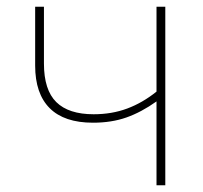

<svg xmlns="http://www.w3.org/2000/svg" viewBox="-20 -548 600 568"><path d="M110 -360Q110 -282 146.5 -246Q183 -210 257 -210Q311 -210 356.5 -227Q402 -244 443 -277V-528H469V0H443V-248Q398 -216 354 -200.5Q310 -185 255 -185Q170 -185 127 -228Q84 -271 84 -354V-528H110Z"/></svg>

Font: Noto Sans UI Thin
Style: Regular
Weight: 250
Designer: Monotype Design Team
Foundry: Monotype Imaging Inc.
Version: Version 1.001